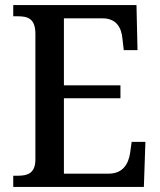

<svg xmlns="http://www.w3.org/2000/svg" viewBox="-20 -734 627 754"><path d="M32 0H545L551 -177H497L491 -133C484 -89 462 -52 406 -52H231V-348H453V-399H231V-662H382C437 -662 457 -626 461 -581L466 -537H520L516 -714H32V-670H51C89 -670 119 -661 119 -601V-108C119 -55 90 -44 52 -44H32Z"/></svg>

Font: Noto Serif SemiCondensed Medium
Style: Regular
Weight: 500
Width: 4
Designer: Monotype Design Team
Foundry: Monotype Imaging Inc.
Version: Version 2.014